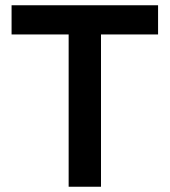

<svg xmlns="http://www.w3.org/2000/svg" viewBox="-20 -710 645 730"><path d="M24 -579V-690H581V-579H364V0H241V-579Z"/></svg>

Font: Oxanium SemiBold
Style: Regular
Weight: 600
Designer: Severin Meyer
Version: Version 2.000